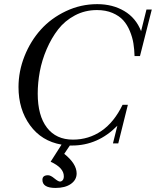

<svg xmlns="http://www.w3.org/2000/svg" viewBox="-20 -697 761 937"><path d="M331.1 13.2H320.8L293.5 53.7Q354 102.1 354 149.4Q354 180.7 326.2 200.4Q298.3 220.2 251 220.2Q187 220.2 187 180.7Q187 158.2 214.4 158.2Q227.1 158.2 245.6 173.8Q264.2 189 272.5 189Q280.3 189 285.9 182.4Q291.5 175.8 291.5 163.1Q291.5 121.6 227.1 92.3L280.3 8.8Q182.6 -8.3 126.5 -85.7Q70.3 -163.1 70.3 -272Q70.3 -349.1 99.6 -422.9Q128.9 -496.6 179.2 -552.5Q229.5 -608.4 301.8 -642.6Q374 -676.8 454.6 -676.8Q529.3 -676.8 586.2 -643.3Q643.1 -609.9 668.5 -544.9L694.8 -650.4H720.7L663.1 -423.3H636.7Q635.7 -456.1 631.1 -485.1Q626.5 -514.2 613.8 -545.2Q601.1 -576.2 581.5 -597.9Q562 -619.6 529.1 -633.8Q496.1 -647.9 453.1 -647.9Q394.5 -647.9 345.5 -621.8Q296.4 -595.7 263.7 -553.5Q231 -511.2 207.8 -457.3Q184.6 -403.3 174.3 -348.1Q164.1 -293 164.1 -240.2Q164.1 -132.8 209 -74.2Q253.9 -15.6 335.9 -15.6Q413.1 -15.6 475.1 -58.1Q537.1 -100.6 578.1 -185.5H604L557.1 2.9H531.2L552.7 -83.5Q458 13.2 331.1 13.2Z"/></svg>

Font: Elstob
Style: Italic
Weight: 400
Italic angle: -20°
Designer: Peter S. Baker
Version: Version 1.015